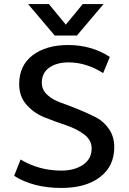

<svg xmlns="http://www.w3.org/2000/svg" viewBox="-20 -916 637 951"><path d="M251 -740 119 -896H222L306 -794L390 -896H493L361 -740ZM187 -505Q187 -472 213.5 -447Q240 -422 280 -408Q320 -394 366.5 -375Q413 -356 453 -336Q493 -316 519.5 -277.5Q546 -239 546 -187Q546 -93 475.5 -39Q405 15 284 15Q145 15 50 -45L82 -126Q173 -71 284 -71Q349 -71 391.5 -100Q434 -129 434 -181Q434 -222 397 -250Q360 -278 307.5 -295.5Q255 -313 202 -334Q149 -355 112 -396.5Q75 -438 75 -499Q75 -592 142 -642.5Q209 -693 317 -693Q434 -693 524 -634L491 -554Q407 -607 320 -607Q261 -607 224 -581Q187 -555 187 -505Z"/></svg>

Font: Martel Sans DemiBold
Style: Regular
Weight: 600
Designer: Dan Reynolds and Mathieu Réguer
Foundry: Dan Reynolds and Mathieu Réguer
Version: Version 1.001;PS 001.001;hotconv 1.0.70;makeotf.lib2.5.58329